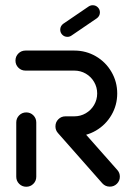

<svg xmlns="http://www.w3.org/2000/svg" viewBox="-20 -711 504 731"><path d="M80 0Q64.1 0 53 -11.1Q41.9 -22.2 41.9 -38.1V-244.8Q41.9 -260.7 53 -271.9Q64.1 -283 80 -283Q95.9 -283 107 -271.9Q118.1 -260.7 118.1 -244.8V-38.1Q118.1 -22.2 107 -11.1Q95.9 0 80 0ZM436.3 -38.5Q436.3 -22.6 425.2 -11.5Q414.1 -0.4 398.1 -0.4Q381.1 -0.4 369.6 -13L200.7 -204.4Q191.1 -215.2 191.1 -229.6Q191.1 -245.6 202.2 -256.7Q213.3 -267.8 229.3 -267.8Q246.7 -267.8 257.8 -254.8L426.7 -63.7Q436.3 -53 436.3 -38.5ZM191.1 -230Q191.1 -245.9 202.2 -257Q213.3 -268.1 229.3 -268.1H263Q286.7 -268.1 306.7 -279.8Q326.7 -291.5 338.3 -311.5Q350 -331.5 350 -355.2Q350 -378.9 338.3 -398.9Q326.7 -418.9 306.7 -430.6Q286.7 -442.2 263 -442.2H77Q61.1 -442.2 50 -453.3Q38.9 -464.4 38.9 -480.4Q38.9 -496.3 50 -507.4Q61.1 -518.5 77 -518.5H263Q307.4 -518.5 345 -496.7Q382.6 -474.8 404.4 -437.2Q426.3 -399.6 426.3 -355.2Q426.3 -310.7 404.4 -273.1Q382.6 -235.6 345 -213.7Q307.4 -191.9 263 -191.9H229.3Q213.3 -191.9 202.2 -203Q191.1 -214.1 191.1 -230ZM236.7 -570.7Q225.2 -570.7 217.2 -578.7Q209.3 -586.7 209.3 -598.1Q209.3 -605.2 212.4 -610.9Q215.6 -616.7 220.7 -620.4L317.4 -686.3Q324.8 -691.1 333 -691.1Q344.4 -691.1 352.4 -683.1Q360.4 -675.2 360.4 -663.7Q360.4 -656.7 357.2 -650.9Q354.1 -645.2 348.9 -641.5L252.2 -575.6Q245.2 -570.7 236.7 -570.7Z"/></svg>

Font: 26F Galaxy Sans
Style: Bold
Weight: 700
Designer: C₂₉H₂₅N₃O₅
Version: Version 1.100